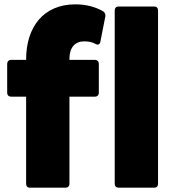

<svg xmlns="http://www.w3.org/2000/svg" viewBox="-20 -820 811 882"><path d="M116 42H282C292 42 299 35 299 24V-376H416C427 -376 434 -383 434 -394V-527C434 -537 427 -545 416 -545H299V-550C299 -602 325 -630 366 -630C387 -630 403 -627 419 -618C423 -616 426 -615 428 -615C435 -615 440 -620 441 -628L464 -745C466 -754 461 -763 454 -768C417 -789 375 -800 326 -800C179 -800 100 -695 100 -547V-545H31C20 -545 13 -537 13 -527V-394C13 -383 20 -376 31 -376H100V24C100 35 106 42 116 42ZM507 -772V24C507 35 513 42 525 42H689C700 42 706 35 706 24V-772C706 -783 700 -790 689 -790H525C513 -790 507 -783 507 -772Z"/></svg>

Font: LINE Seed JP_OTF ExtraBold
Style: Regular
Weight: 800
Designer: LY Corporation & Fontrix & Fontworks
Version: Version 1.013